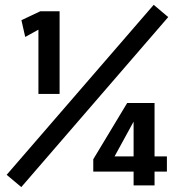

<svg xmlns="http://www.w3.org/2000/svg" viewBox="-20 -761 730 788"><path d="M528.3 0V-56.6H362.8V-107.4L502 -338.4H614.3V-119.1H665V-56.6H614.3V0ZM450.2 -119.1H528.3V-261.7ZM137.7 -375.5V-639.2L83.5 -609.4L67.9 -678.2L145.5 -714.8H224.6V-375.5ZM67.4 6.8 7.3 -43.5 610.8 -741.2 670.4 -690.9Z"/></svg>

Font: Pontano Sans
Style: Bold
Weight: 700
Designer: Vernon Adams
Foundry: Vernon Adams
Version: Version 2.001